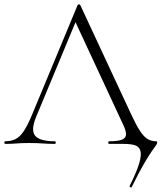

<svg xmlns="http://www.w3.org/2000/svg" viewBox="-22 -658 740 878"><path d="M580 198Q579 201 574 198Q569 195 571 192Q604 126 615 87.5Q626 49 619.5 30Q613 11 593 5.5Q573 0 544 0H477Q473 0 473 -6Q473 -12 477 -12Q515 -12 533.5 -18.5Q552 -25 554 -40.5Q556 -56 543 -84L317 -570L336 -587L143 -123Q118 -62 139 -37Q160 -12 228 -12Q233 -12 233 -6Q233 0 228 0Q198 0 173 -2Q148 -4 110 -4Q75 -4 53.5 -2Q32 0 2 0Q-2 0 -2 -6Q-2 -12 2 -12Q29 -12 49 -22Q69 -32 86.5 -58Q104 -84 124 -132L333 -635Q335 -638 339.5 -638Q344 -638 345 -635L577 -137Q600 -87 618 -59.5Q636 -32 653.5 -22Q671 -12 692 -12Q697 -12 697 -6Q697 -1 691 7Q685 15 671.5 34.5Q658 54 635.5 92.5Q613 131 580 198Z"/></svg>

Font: Cormorant Garamond Light
Style: Regular
Weight: 300
Designer: Christian Thalmann (Catharsis Fonts)
Foundry: Catharsis Fonts
Version: Version 4.001